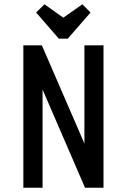

<svg xmlns="http://www.w3.org/2000/svg" viewBox="-20 -883 597 903"><path d="M466.8 0H379.9L180.2 -461.9V0H89.8V-669.9H176.8L377 -208V-669.9H466.8ZM405.8 -824.2 298.8 -701.2H256.8L149.9 -824.2L189 -862.8L277.8 -799.8L367.2 -862.8Z"/></svg>

Font: Unica One
Style: Bold
Weight: 400
Designer: Eduardo Rodriguez Tunni
Foundry: Eduardo Rodriguez Tunni
Version: Version 1.001